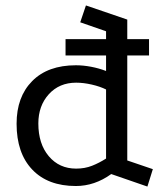

<svg xmlns="http://www.w3.org/2000/svg" viewBox="-20 -669 603 706"><path d="M522 17 389 -29Q328 15 259 15Q156 15 98.5 -45.5Q41 -106 41 -214Q41 -313 98.5 -371Q156 -429 259 -429Q286 -429 315 -423.5Q344 -418 370 -408V-554L275 -587L296 -649L448 -597V-79L542 -47ZM260 -49Q292 -49 318.5 -59.5Q345 -70 370 -86V-340Q348 -351 317.5 -358Q287 -365 260 -365Q198 -365 159.5 -322.5Q121 -280 121 -215Q121 -140 159.5 -94.5Q198 -49 260 -49ZM221 -525H528V-465H221Z"/></svg>

Font: Podkova VF Beta
Style: Regular
Weight: 400
Designer: Ilya Yudin
Foundry: Cyreal (www.cyreal.org)
Version: Version 2.100